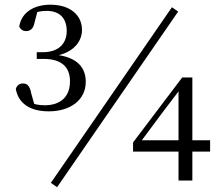

<svg xmlns="http://www.w3.org/2000/svg" viewBox="-20 -758 931 806"><path d="M185.2 -290.6C272.6 -290.6 340 -336.1 340 -414.7C340 -483.5 292.2 -524.7 194.5 -529.6L197.1 -521.2C278.7 -530 324.2 -576.6 324.2 -632.6C324.2 -694.2 274.8 -738.3 191.4 -738.3C128.2 -738.3 70.7 -710 60.8 -646.6C66.4 -633.8 77.3 -627.4 89.1 -627.4C106.6 -627.4 120.1 -636.8 125.1 -663.7L139.5 -719L110.9 -698.9C135.7 -709.3 156.3 -712.3 176.2 -712.3C229.5 -712.3 260.1 -682 260.1 -628.4C260.1 -569.9 220.4 -538.9 160.4 -538.9H134.3V-510.7H163.4C238.5 -510.7 273.8 -476.2 273.8 -416.7C273.8 -354.2 236.7 -316.1 167.5 -316.1C141.6 -316.1 122.3 -320.6 101.1 -330.4L127.8 -307.3L111 -366.2C105.3 -397.9 93.8 -407.6 76.5 -407.6C63.4 -407.6 51.9 -401.7 46.3 -384.7C57.6 -322.9 106.5 -290.6 185.2 -290.6ZM729.4 0H787.5V-432.9H744.9L538.6 -160.1V-121.6H862V-169.2H569.9V-181.2L565.2 -155.5L659.3 -282.1L754.9 -407.9L722.4 -383.4H729.4V-139.2ZM219.6 27.9 727.9 -709.4 701.8 -727.7 193.5 9.6Z"/></svg>

Font: Source Han Serif CN VF
Style: Regular
Weight: 250
Designer: Ryoko NISHIZUKA 西塚涼子 (kana & ideographs); Frank Grießhammer (Latin, Greek & Cyrillic); Wenlong ZHANG 张文龙 (bopomofo); San
Foundry: Adobe
Version: Version 2.002;hotconv 1.1.0;makeotfexe 2.6.0